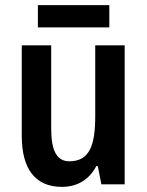

<svg xmlns="http://www.w3.org/2000/svg" viewBox="-20 -786 574 750"><path d="M407 -766H128V-679H407ZM467 -609H352V-332C352 -217 329 -156 251 -156C202 -156 180 -197 180 -283V-609H65V-255C65 -127 117 -56 222 -56C280 -56 328 -83 356 -137H362L376 -66H467Z"/></svg>

Font: Noto Sans Malayalam UI Condensed SemiBold
Style: Regular
Weight: 600
Width: 3
Designer: Jelle Bosma - Monotype Design Team
Foundry: Monotype Imaging Inc.
Version: Version 2.104